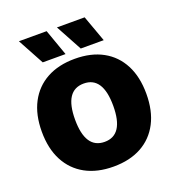

<svg xmlns="http://www.w3.org/2000/svg" viewBox="-156 -1005 1045 1139"><g transform="rotate(-20 366.5 -435.5)"><path d="M367 -670Q470 -670 543.5 -629.5Q617 -589 656.5 -513Q696 -437 696 -330Q696 -223 656.5 -147Q617 -71 543.5 -30.5Q470 10 367 10Q264 10 190 -30.5Q116 -71 76 -147Q36 -223 36 -330Q36 -437 76 -513Q116 -589 190 -629.5Q264 -670 367 -670ZM367 -514Q246 -514 246 -330Q246 -146 367 -146Q487 -146 487 -330Q487 -514 367 -514ZM267 -881 326 -715H182L92 -881ZM507 -881 567 -715H422L332 -881Z"/></g></svg>

Font: Work Sans ExtraBold
Style: Regular
Weight: 800
Designer: Wei Huang
Foundry: Wei Huang
Version: Version 2.012; ttfautohint (v1.8.3)